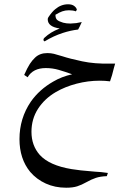

<svg xmlns="http://www.w3.org/2000/svg" viewBox="-20 -541 618 897"><path d="M512 -223Q504 -188 494 -161Q470 -164 446 -164Q391 -164 337.5 -150Q284 -136 241 -111Q188 -80 157.5 -32.5Q127 15 127 75Q127 139 166 183Q211 232 314 249Q358 256 402 259L424 261Q451 262 484 267L479 282Q449 283 428 290Q407 297 384 310Q361 323 340.5 329.5Q320 336 289 336Q237 336 194 316.5Q151 297 121 262Q71 201 71 109Q71 12 124 -66Q164 -123 229 -160Q268 -183 317 -194Q284 -206 254.5 -214.5Q225 -223 194 -223Q134 -223 109 -180L93 -191Q108 -225 119.5 -242.5Q131 -260 144 -272Q166 -293 201 -293Q218 -293 232 -289.5Q246 -286 272 -278Q305 -267 364 -254.5Q423 -242 494 -244H518ZM345 -403Q310 -399 273 -387Q230 -373 189 -348Q186 -348 184.5 -350.5Q183 -353 183 -356Q183 -360 187 -364Q202 -378 218 -388Q234 -398 259 -408Q203 -416 203 -451Q203 -457 207 -462Q224 -487 238 -498Q265 -521 298 -521Q317 -521 327.5 -512.5Q338 -504 339 -495L334 -488Q322 -493 302 -493Q285 -493 271 -488Q257 -483 239 -472Q239 -455 247 -448Q255 -441 275 -435Q290 -431 309 -431Q318 -431 336 -433L362 -438Q351 -413 345 -403Z"/></svg>

Font: Mirza
Style: Regular
Weight: 400
Designer: Arabic design by Kourosh Beigpour, Latin design by Eduardo Tunni, engineering by Lasse Fister
Version: Version 1.000